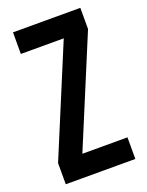

<svg xmlns="http://www.w3.org/2000/svg" viewBox="-134 -768 638 836"><g transform="rotate(-20 185.0 -350.0)"><path d="M33.2 -700.2H345.2V-602.1L136.2 -100.1H345.2V0H22.9V-98.1L231.9 -600.1H33.2Z"/></g></svg>

Font: Bebas Neue Bold
Style: Regular
Weight: 700
Designer: Ryoichi Tsunekawa
Foundry: Ryoichi Tsunekawa
Version: Version 1.300